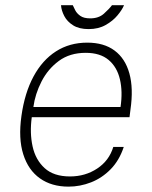

<svg xmlns="http://www.w3.org/2000/svg" viewBox="-20 -686 565 716"><path d="M235.5 10Q172.5 10 129 -20.8Q85.5 -51.5 66.8 -110.5Q48 -169.5 60 -254Q72 -339.5 105 -400.8Q138 -462 188.8 -494.5Q239.5 -527 305.5 -527Q367.5 -527 407.2 -497.5Q447 -468 462.5 -412.2Q478 -356.5 466.5 -277L463 -249H98.5Q90.5 -190.5 101.5 -140.2Q112.5 -90 146.5 -59Q180.5 -28 241 -28Q298 -28 342.5 -57.5Q387 -87 402.5 -138H441.5Q425 -88 392.8 -55Q360.5 -22 319.5 -6Q278.5 10 235.5 10ZM104.5 -287H429.5Q438 -344.5 427.2 -390.2Q416.5 -436 385 -462.5Q353.5 -489 299.5 -489Q240.5 -489 199.5 -458.8Q158.5 -428.5 134.8 -382Q111 -335.5 104.5 -287ZM310.5 -577.5Q275 -577.5 252.8 -591.5Q230.5 -605.5 219.8 -626Q209 -646.5 207.5 -666.5H251.5Q254.5 -659.5 260.5 -647.8Q266.5 -636 279.5 -626.8Q292.5 -617.5 316.5 -617.5Q348 -617.5 367.5 -635Q387 -652.5 397.5 -666.5H442.5Q435.5 -649.5 418.2 -628.8Q401 -608 374 -592.8Q347 -577.5 310.5 -577.5Z"/></svg>

Font: Public Sans Thin Thin
Style: Italic
Weight: 250
Italic angle: -8°
Version: Version 2.001